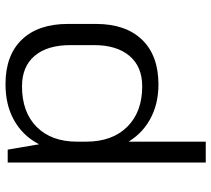

<svg xmlns="http://www.w3.org/2000/svg" viewBox="-55 -533 768 698"><g transform="rotate(-90 329.0 -184.0)"><path d="M371 8Q298 8 242.5 -23.5Q187 -55 156.5 -112Q126 -169 126 -245V-300Q126 -376 156.5 -431.5Q187 -487 242 -517.5Q297 -548 372 -548Q477 -548 534 -488.5Q591 -429 591 -321V-219Q591 -111 533.5 -51.5Q476 8 371 8ZM87 -540H134L163 -370V180H87ZM364 -51Q436 -51 475 -97.5Q514 -144 514 -226V-312Q514 -396 475 -442Q436 -488 364 -488Q270 -488 216.5 -434.5Q163 -381 163 -288V-255Q163 -160 217 -105.5Q271 -51 364 -51Z"/></g></svg>

Font: Pathway Extreme 8pt Thin Light
Style: Regular
Weight: 300
Version: Version 1.001;gftools[0.9.26]